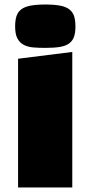

<svg xmlns="http://www.w3.org/2000/svg" viewBox="-20 -830 400 850"><path d="M300 0H60V-570L300 -600ZM47 -713Q47 -740 53 -758.5Q59 -777 74 -788.5Q89 -800 115 -805Q141 -810 181 -810Q221 -810 246.5 -805Q272 -800 287 -788.5Q302 -777 308 -758.5Q314 -740 314 -713Q314 -686 308 -668Q302 -650 287 -638.5Q272 -627 246.5 -622.5Q221 -618 181 -618Q152 -618 127.5 -620Q103 -622 85 -631.5Q67 -641 57 -660Q47 -679 47 -713Z"/></svg>

Font: Black Han Sans
Style: Regular
Weight: 400
Width: 7
Designer: ZESSTYPE
Foundry: ZESSTYPE
Version: Version 1.00